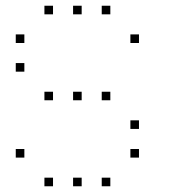

<svg xmlns="http://www.w3.org/2000/svg" viewBox="-20 -685 640 670"><path d="M136 -665Q135 -665 135 -665Q135 -665 135 -664V-636Q135 -635 135 -635Q135 -635 136 -635H164Q165 -635 165 -635Q165 -635 165 -636V-664Q165 -665 165 -665Q165 -665 164 -665ZM236 -665Q235 -665 235 -665Q235 -665 235 -664V-636Q235 -635 235 -635Q235 -635 236 -635H264Q265 -635 265 -635Q265 -635 265 -636V-664Q265 -665 265 -665Q265 -665 264 -665ZM336 -665Q335 -665 335 -665Q335 -665 335 -664V-636Q335 -635 335 -635Q335 -635 336 -635H364Q365 -635 365 -635Q365 -635 365 -636V-664Q365 -665 365 -665Q365 -665 364 -665ZM36 -565Q35 -565 35 -565Q35 -565 35 -564V-536Q35 -535 35 -535Q35 -535 36 -535H64Q65 -535 65 -535Q65 -535 65 -536V-564Q65 -565 65 -565Q65 -565 64 -565ZM436 -565Q435 -565 435 -565Q435 -565 435 -564V-536Q435 -535 435 -535Q435 -535 436 -535H464Q465 -535 465 -535Q465 -535 465 -536V-564Q465 -565 465 -565Q465 -565 464 -565ZM36 -465Q35 -465 35 -465Q35 -465 35 -464V-436Q35 -435 35 -435Q35 -435 36 -435H64Q65 -435 65 -435Q65 -435 65 -436V-464Q65 -465 65 -465Q65 -465 64 -465ZM136 -365Q135 -365 135 -365Q135 -365 135 -364V-336Q135 -335 135 -335Q135 -335 136 -335H164Q165 -335 165 -335Q165 -335 165 -336V-364Q165 -365 165 -365Q165 -365 164 -365ZM236 -365Q235 -365 235 -365Q235 -365 235 -364V-336Q235 -335 235 -335Q235 -335 236 -335H264Q265 -335 265 -335Q265 -335 265 -336V-364Q265 -365 265 -365Q265 -365 264 -365ZM336 -365Q335 -365 335 -365Q335 -365 335 -364V-336Q335 -335 335 -335Q335 -335 336 -335H364Q365 -335 365 -335Q365 -335 365 -336V-364Q365 -365 365 -365Q365 -365 364 -365ZM436 -265Q435 -265 435 -265Q435 -265 435 -264V-236Q435 -235 435 -235Q435 -235 436 -235H464Q465 -235 465 -235Q465 -235 465 -236V-264Q465 -265 465 -265Q465 -265 464 -265ZM36 -165Q35 -165 35 -165Q35 -165 35 -164V-136Q35 -135 35 -135Q35 -135 36 -135H64Q65 -135 65 -135Q65 -135 65 -136V-164Q65 -165 65 -165Q65 -165 64 -165ZM436 -165Q435 -165 435 -165Q435 -165 435 -164V-136Q435 -135 435 -135Q435 -135 436 -135H464Q465 -135 465 -135Q465 -135 465 -136V-164Q465 -165 465 -165Q465 -165 464 -165ZM136 -65Q135 -65 135 -65Q135 -65 135 -64V-36Q135 -35 135 -35Q135 -35 136 -35H164Q165 -35 165 -35Q165 -35 165 -36V-64Q165 -65 165 -65Q165 -65 164 -65ZM236 -65Q235 -65 235 -65Q235 -65 235 -64V-36Q235 -35 235 -35Q235 -35 236 -35H264Q265 -35 265 -35Q265 -35 265 -36V-64Q265 -65 265 -65Q265 -65 264 -65ZM336 -65Q335 -65 335 -65Q335 -65 335 -64V-36Q335 -35 335 -35Q335 -35 336 -35H364Q365 -35 365 -35Q365 -35 365 -36V-64Q365 -65 365 -65Q365 -65 364 -65Z"/></svg>

Font: Doto Black Thin
Style: Regular
Weight: 250
Monospace: yes
Version: Version 1.000